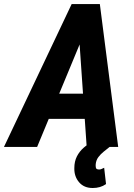

<svg xmlns="http://www.w3.org/2000/svg" viewBox="-65 -731 668 955"><path d="M354 -565.4 119.6 0H-45.4L291.5 -710.9H396ZM366.2 0 326.2 -579.1 332 -710.9H431.6L522.9 0ZM416.5 -265.1 394 -139.6H87.9L110.4 -265.1ZM401.4 -29.8 480 0Q465.8 11.2 450.7 23.4Q435.5 35.6 424.3 50.5Q413.1 65.4 411.1 85.4Q410.2 94.2 411.9 102.8Q413.6 111.3 424.8 111.8Q432.1 113.3 439.2 109.9Q446.3 106.4 453.1 103.5L462.4 184.6Q447.8 194.8 431.2 199.5Q414.6 204.1 397 204.1Q353.5 204.6 328.6 175.8Q303.7 147 304.7 105Q304.7 72.3 317.4 47.1Q330.1 22 351.8 3.2Q373.5 -15.6 401.4 -29.8Z"/></svg>

Font: Roboto Condensed ExtraBold
Style: Italic
Weight: 800
Italic angle: -12°
Designer: Christian Robertson
Foundry: Google
Version: Version 3.008; 2023